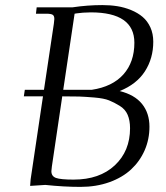

<svg xmlns="http://www.w3.org/2000/svg" viewBox="-20 -731 656 759"><path d="M74.2 -350.1 78.1 -376H153.8L192.9 -637.2Q194.8 -650.9 194.8 -655.8Q194.8 -668.5 188.2 -672.6Q181.6 -676.8 163.1 -676.8H122.1L125 -702.1H267.1Q326.2 -710.9 384.8 -710.9Q416 -710.9 443.8 -706.5Q471.7 -702.1 498.3 -691.2Q524.9 -680.2 543.9 -664.1Q563 -647.9 574.5 -622.8Q585.9 -597.7 585.9 -565.9Q585.9 -500.5 553 -449.2Q520 -397.9 453.1 -371.1Q512.2 -356.4 541.5 -320.1Q570.8 -283.7 570.8 -230Q570.8 -180.2 551.8 -136.7Q532.7 -93.3 498.3 -61.3Q463.9 -29.3 412.1 -10.7Q360.4 7.8 297.9 7.8Q232.4 7.8 159.2 0L99.1 3.9L101.1 -22L149.9 -350.1ZM183.1 -54.2Q183.1 -34.2 201.4 -27.6Q219.7 -21 271 -21Q373.5 -21 433.8 -77.4Q494.1 -133.8 494.1 -224.1Q494.1 -254.9 484.6 -277.1Q475.1 -299.3 453.1 -312.7Q431.2 -326.2 411.1 -334.2Q391.1 -342.3 353.5 -345.5Q315.9 -348.6 293.2 -349.4Q270.5 -350.1 226.1 -350.1L185.1 -73.2Q183.1 -59.6 183.1 -54.2ZM230 -376H342.8Q424.3 -388.2 467.8 -436.8Q511.2 -485.4 511.2 -562Q511.2 -682.1 338.9 -682.1Q324.2 -682.1 308.1 -680.9Q292 -679.7 283.2 -678.2L274.9 -676.8Z"/></svg>

Font: Dihjauti S
Style: Italic
Weight: 400
Italic angle: -9°
Designer: T. Christopher White
Version: Version 3.0.0